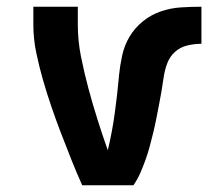

<svg xmlns="http://www.w3.org/2000/svg" viewBox="-20 -550 640 570"><path d="M224 0Q207 -38 191.5 -77Q176 -116 161 -155Q146 -194 132.5 -233.5Q119 -273 107.5 -313Q96 -353 87.5 -394Q79 -435 79 -477V-530H211V-477Q211 -429 220.5 -381.5Q230 -334 242.5 -287.5Q255 -241 269.5 -195Q284 -149 300 -104Q313 -158 320.5 -212.5Q328 -267 333 -322V-324Q336 -354 342.5 -384.5Q349 -415 364.5 -441Q380 -467 404 -486.5Q428 -506 457 -516Q486 -526 516.5 -528Q547 -530 578 -530V-420Q557 -420 536 -415Q515 -410 499.5 -396Q484 -382 476.5 -362Q469 -342 466 -321Q463 -300 459.5 -279.5Q456 -259 452 -238.5Q448 -218 444 -197.5Q440 -177 435 -156.5Q430 -136 424.5 -115.5Q419 -95 412 -75.5Q405 -56 396.5 -36.5Q388 -17 376 0Z"/></svg>

Font: Iosevka Curly XBdEx
Style: Regular
Weight: 800
Width: 7
Monospace: yes
Designer: Belleve Invis
Foundry: Belleve Invis
Version: Version 11.1.0; ttfautohint (v1.8.3)